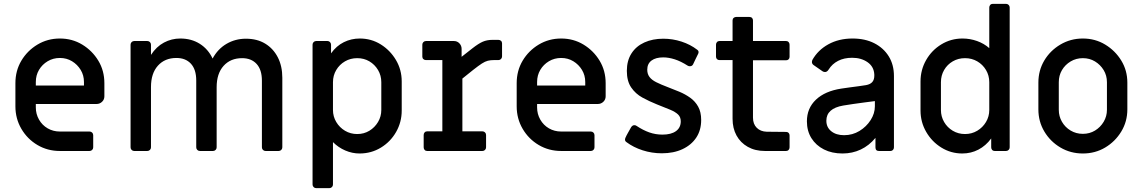

<svg xmlns="http://www.w3.org/2000/svg" viewBox="-20 -784 5935 997"><path d="M291 0Q227 0 174.5 -31Q122 -62 91 -115Q60 -168 60 -232V-352Q60 -417 91 -469Q122 -521 174.5 -552.5Q227 -584 291 -584Q355 -584 407 -552.5Q459 -521 490.5 -469Q522 -417 522 -352V-284Q522 -267 510 -255.5Q498 -244 481 -244H166V-226Q166 -192 182.5 -163Q199 -134 227.5 -117.5Q256 -101 291 -101H445Q453 -101 458.5 -95.5Q464 -90 464 -82V-19Q464 -11 458.5 -5.5Q453 0 445 0ZM166 -340H416V-358Q416 -393 399 -421Q382 -449 354 -466Q326 -483 291 -483Q256 -483 227.5 -466Q199 -449 182.5 -421Q166 -393 166 -358Z M677 0Q669 0 663.5 -5.5Q658 -11 658 -19V-552Q658 -560 663.5 -565.5Q669 -571 677 -571H745Q753 -571 758.5 -565.5Q764 -560 764 -552V-499Q792 -542 831.5 -563Q871 -584 916 -584Q974 -584 1017.5 -556.5Q1061 -529 1084 -480Q1111 -530 1156.5 -556.5Q1202 -583 1257 -583Q1315 -583 1357 -557.5Q1399 -532 1422.5 -486.5Q1446 -441 1446 -380V-19Q1446 -11 1440.5 -5.5Q1435 0 1427 0H1359Q1351 0 1345.5 -5.5Q1340 -11 1340 -19V-365Q1340 -422 1312.5 -452Q1285 -482 1237 -482Q1177 -482 1141 -442Q1105 -402 1105 -331V-19Q1105 -11 1099.5 -5.5Q1094 0 1086 0H1018Q1010 0 1004.5 -5.5Q999 -11 999 -19V-366Q999 -423 971.5 -453Q944 -483 896 -483Q836 -483 800 -443Q764 -403 764 -332V-19Q764 -11 758.5 -5.5Q753 0 745 0Z M1622 193Q1614 193 1608.5 187.5Q1603 182 1603 174V-552Q1603 -560 1608.5 -565.5Q1614 -571 1622 -571H1681Q1688 -571 1693.5 -565.5Q1699 -560 1699 -552V-507Q1727 -546 1765.5 -565Q1804 -584 1848 -584Q1908 -584 1957 -553.5Q2006 -523 2036 -472.5Q2066 -422 2066 -361V-210Q2066 -150 2037 -99Q2008 -48 1958 -17.5Q1908 13 1847 13Q1809 13 1773 -2.5Q1737 -18 1709 -46V174Q1709 182 1703.5 187.5Q1698 193 1690 193ZM1835 -88Q1870 -88 1898 -105Q1926 -122 1943 -150.5Q1960 -179 1960 -213V-357Q1960 -392 1943 -420.5Q1926 -449 1898 -465.5Q1870 -482 1835 -482Q1800 -482 1771.5 -465.5Q1743 -449 1726 -420.5Q1709 -392 1709 -357V-213Q1709 -179 1726 -150.5Q1743 -122 1771.5 -105Q1800 -88 1835 -88Z M2198 0Q2190 0 2185 -5.5Q2180 -11 2180 -19V-83Q2180 -91 2185 -96.5Q2190 -102 2198 -102H2277V-472H2192Q2184 -472 2178.5 -477Q2173 -482 2173 -490V-552Q2173 -560 2178.5 -565.5Q2184 -571 2192 -571H2337Q2354 -571 2365.5 -559Q2377 -547 2377 -530V-489L2433 -533Q2465 -558 2487 -567.5Q2509 -577 2537 -577H2568Q2576 -577 2581.5 -572Q2587 -567 2587 -559V-491Q2587 -483 2581.5 -477.5Q2576 -472 2568 -472H2544Q2527 -472 2513 -468.5Q2499 -465 2482 -454Q2465 -443 2437 -421L2381 -376V-102H2485Q2493 -102 2498.5 -96.5Q2504 -91 2504 -83V-19Q2504 -11 2498.5 -5.5Q2493 0 2485 0Z M2894 0Q2830 0 2777.5 -31Q2725 -62 2694 -115Q2663 -168 2663 -232V-352Q2663 -417 2694 -469Q2725 -521 2777.5 -552.5Q2830 -584 2894 -584Q2958 -584 3010 -552.5Q3062 -521 3093.5 -469Q3125 -417 3125 -352V-284Q3125 -267 3113 -255.5Q3101 -244 3084 -244H2769V-226Q2769 -192 2785.5 -163Q2802 -134 2830.5 -117.5Q2859 -101 2894 -101H3048Q3056 -101 3061.5 -95.5Q3067 -90 3067 -82V-19Q3067 -11 3061.5 -5.5Q3056 0 3048 0ZM2769 -340H3019V-358Q3019 -393 3002 -421Q2985 -449 2957 -466Q2929 -483 2894 -483Q2859 -483 2830.5 -466Q2802 -449 2785.5 -421Q2769 -393 2769 -358Z M3417 12Q3365 12 3317 -3.5Q3269 -19 3233 -46Q3222 -53 3227 -67Q3233 -81 3241.5 -95.5Q3250 -110 3257 -123Q3264 -134 3274 -134Q3278 -134 3280.5 -133Q3283 -132 3286 -130Q3319 -108 3351.5 -96.5Q3384 -85 3420 -85Q3465 -85 3490 -103Q3515 -121 3515 -154Q3515 -176 3501 -189.5Q3487 -203 3459.5 -214.5Q3432 -226 3391 -242Q3351 -258 3315.5 -277.5Q3280 -297 3257.5 -330Q3235 -363 3235 -416Q3235 -469 3259 -506.5Q3283 -544 3326 -563.5Q3369 -583 3424 -583Q3473 -583 3519 -568Q3565 -553 3600 -526Q3611 -519 3606 -506Q3599 -492 3592.5 -478.5Q3586 -465 3579 -450Q3574 -440 3562 -440Q3556 -440 3551 -443Q3515 -466 3483.5 -476Q3452 -486 3424 -486Q3385 -486 3363 -469.5Q3341 -453 3341 -422Q3341 -400 3352.5 -384.5Q3364 -369 3388 -357Q3412 -345 3449 -331Q3478 -320 3508 -307.5Q3538 -295 3564 -276.5Q3590 -258 3605.5 -230Q3621 -202 3621 -161Q3621 -108 3595.5 -69.5Q3570 -31 3524 -9.5Q3478 12 3417 12Z M3952 0Q3901 0 3863 -21.5Q3825 -43 3804.5 -80.5Q3784 -118 3784 -167V-472H3716Q3708 -472 3703 -477Q3698 -482 3698 -490V-552Q3698 -560 3703 -565.5Q3708 -571 3716 -571H3784V-678Q3784 -686 3789.5 -691Q3795 -696 3803 -696H3871Q3880 -696 3885 -691Q3890 -686 3890 -678V-571H4062Q4070 -571 4075 -565.5Q4080 -560 4080 -552V-489Q4080 -481 4075 -476Q4070 -471 4062 -471H3890V-173Q3890 -140 3909.5 -120.5Q3929 -101 3961 -100L4062 -99Q4070 -99 4075 -94Q4080 -89 4080 -81V-19Q4080 -11 4075 -5.5Q4070 0 4062 0Z M4355 13Q4300 13 4258.5 -8Q4217 -29 4193.5 -66.5Q4170 -104 4170 -154Q4170 -222 4217 -266.5Q4264 -311 4349 -324Q4366 -327 4391 -330Q4416 -333 4440 -336.5Q4464 -340 4477 -342Q4499 -346 4509.5 -358Q4520 -370 4520 -391V-397Q4518 -438 4485 -461Q4452 -484 4405 -484Q4363 -484 4332 -468Q4301 -452 4283 -423Q4275 -410 4264 -410Q4257 -410 4251 -414L4205 -446Q4196 -452 4196 -463Q4196 -466 4198 -472Q4227 -524 4281.5 -554Q4336 -584 4407 -584Q4472 -584 4520 -559.5Q4568 -535 4595 -491.5Q4622 -448 4622 -389V-19Q4622 -11 4617 -5.5Q4612 0 4604 0H4544Q4526 0 4526 -19V-68Q4493 -28 4449.5 -7.5Q4406 13 4355 13ZM4363 -82Q4407 -82 4443 -104Q4479 -126 4501 -160.5Q4523 -195 4523 -232V-259Q4498 -256 4468.5 -252Q4439 -248 4410.5 -244Q4382 -240 4359 -236Q4271 -221 4271 -157Q4271 -123 4296.5 -102.5Q4322 -82 4363 -82Z M4977 13Q4918 13 4868.5 -17.5Q4819 -48 4789.5 -99Q4760 -150 4760 -210V-361Q4760 -421 4789 -472Q4818 -523 4868 -553.5Q4918 -584 4978 -584Q5017 -584 5053.5 -571Q5090 -558 5117 -534V-745Q5117 -753 5122 -758.5Q5127 -764 5135 -764H5204Q5212 -764 5217.5 -758.5Q5223 -753 5223 -745V-19Q5223 -11 5217.5 -5.5Q5212 0 5204 0H5145Q5137 0 5132 -5.5Q5127 -11 5127 -19V-65Q5099 -27 5060.5 -7Q5022 13 4977 13ZM4991 -88Q5026 -88 5054.5 -105Q5083 -122 5100 -150.5Q5117 -179 5117 -213V-357Q5117 -392 5100 -420.5Q5083 -449 5054.5 -465.5Q5026 -482 4991 -482Q4956 -482 4927.5 -465.5Q4899 -449 4882.5 -420.5Q4866 -392 4866 -357V-213Q4866 -179 4882.5 -150.5Q4899 -122 4927.5 -105Q4956 -88 4991 -88Z M5603 13Q5539 13 5486.5 -18Q5434 -49 5403 -101Q5372 -153 5372 -216V-355Q5372 -418 5402.5 -469.5Q5433 -521 5486 -552.5Q5539 -584 5603 -584Q5667 -584 5719 -552.5Q5771 -521 5802.5 -469.5Q5834 -418 5834 -355V-216Q5834 -153 5802.5 -101Q5771 -49 5719 -18Q5667 13 5603 13ZM5603 -89Q5638 -89 5666 -106Q5694 -123 5711 -151.5Q5728 -180 5728 -214V-357Q5728 -392 5711 -420Q5694 -448 5666 -465Q5638 -482 5603 -482Q5568 -482 5539.5 -465Q5511 -448 5494.5 -420Q5478 -392 5478 -357V-214Q5478 -180 5494.5 -151.5Q5511 -123 5539.5 -106Q5568 -89 5603 -89Z"/></svg>

Font: Miriam Libre SemiBold
Style: Regular
Weight: 600
Version: Version 2.000